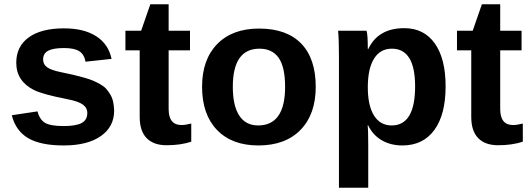

<svg xmlns="http://www.w3.org/2000/svg" viewBox="-20 -672 2482 900"><path d="M515.1 -153.8Q515.1 -77.6 452.4 -33.9Q389.6 9.8 278.8 9.8Q170.4 9.8 112.1 -24.4Q53.7 -58.6 35.2 -131.8L155.8 -149.9Q166 -110.8 191.7 -95.9Q217.3 -81.1 278.8 -81.1Q336.4 -81.1 362.8 -95.5Q389.2 -109.9 389.2 -142.1Q389.2 -167 367.9 -182.1Q346.7 -197.3 295.9 -207Q180.7 -229.5 139.2 -250Q56.2 -292 56.2 -377.9Q56.2 -454.1 114.5 -496.6Q172.9 -539.1 279.8 -539.1Q373.5 -539.1 431.2 -502Q488.8 -464.8 502.9 -396L380.9 -382.8Q375 -416.5 352.1 -431.6Q329.1 -446.8 279.8 -446.8Q230 -446.8 206.1 -434.3Q182.1 -421.9 182.1 -393.1Q182.1 -370.1 200.9 -356.7Q219.7 -343.3 264.2 -334Q300.3 -326.7 323.5 -321.3Q346.7 -315.9 373.5 -308.3Q400.4 -300.8 416.7 -293.7Q433.1 -286.6 450.7 -276.6Q468.3 -266.6 478.3 -255.1Q488.3 -243.7 497.3 -228.5Q506.3 -213.4 510.3 -195.1Q514.2 -176.8 515.1 -153.8Z M760.7 8.8Q699.7 8.8 667.2 -24.7Q634.8 -58.1 634.8 -124V-436H567.9V-527.8H641.6L684.6 -651.9H770.5V-527.8H870.6V-436H770.5V-161.1Q770.5 -85.9 830.6 -85.9Q848.6 -85.9 876.5 -92.8V-7.8Q826.2 8.8 760.7 8.8Z M1460 -265.1Q1460 -136.2 1388.7 -63.2Q1317.4 9.8 1191.4 9.8Q1066.9 9.8 997.1 -63Q927.2 -135.7 927.2 -265.1Q927.2 -392.6 998 -465.3Q1068.8 -538.1 1194.3 -538.1Q1323.7 -538.1 1391.8 -467.8Q1460 -397.5 1460 -265.1ZM1316.4 -265.1Q1316.4 -357.4 1286.4 -400.6Q1256.3 -443.8 1196.3 -443.8Q1071.3 -443.8 1071.3 -265.1Q1071.3 -176.3 1101.6 -130.1Q1131.8 -84 1189.9 -84Q1316.4 -84 1316.4 -265.1Z M2068.8 -267.1Q2068.8 -134.8 2015.9 -62.5Q1962.9 9.8 1866.2 9.8Q1811 9.8 1769.3 -14.6Q1727.5 -39.1 1706.1 -84H1703.1Q1706.1 -69.3 1706.1 4.9V208H1568.8V-407.2Q1568.8 -486.8 1564.9 -527.8H1698.2Q1704.1 -510.7 1704.1 -441.9H1706.1Q1752.4 -540 1875 -540Q1967.3 -540 2018.1 -468.5Q2068.8 -397 2068.8 -267.1ZM1925.8 -267.1Q1925.8 -443.8 1816.9 -443.8Q1762.2 -443.8 1733.2 -397Q1704.1 -350.1 1704.1 -263.2Q1704.1 -176.8 1733.2 -130.4Q1762.2 -84 1815.9 -84Q1925.8 -84 1925.8 -267.1Z M2314.9 8.8Q2253.9 8.8 2221.4 -24.7Q2189 -58.1 2189 -124V-436H2122.1V-527.8H2195.8L2238.8 -651.9H2324.7V-527.8H2424.8V-436H2324.7V-161.1Q2324.7 -85.9 2384.8 -85.9Q2402.8 -85.9 2430.7 -92.8V-7.8Q2380.4 8.8 2314.9 8.8Z"/></svg>

Font: Libra Sans Modern
Style: Bold
Weight: 700
Foundry: Stefan Peev, Context Ltd
Version: Version 1.000